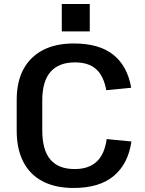

<svg xmlns="http://www.w3.org/2000/svg" viewBox="-20 -925 720 954"><path d="M346 9Q255 9 192 -24Q129 -57 96 -120.5Q63 -184 63 -276V-429Q63 -519 96.5 -581Q130 -643 193 -676Q256 -709 347 -709Q473 -709 543 -653Q613 -597 632 -489L508 -477Q495 -548 457.5 -581.5Q420 -615 352 -615Q273 -615 231.5 -568.5Q190 -522 190 -426V-278Q190 -180 230 -132.5Q270 -85 351 -85Q421 -85 460.5 -122Q500 -159 510 -234L633 -222Q617 -111 545.5 -51Q474 9 346 9ZM426 -905V-769H287V-905Z"/></svg>

Font: Pathway Extreme 12pt SemiBold
Style: Regular
Weight: 600
Version: Version 1.001;gftools[0.9.26]